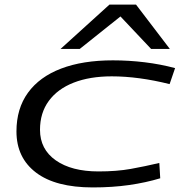

<svg xmlns="http://www.w3.org/2000/svg" viewBox="-20 -810 795 840"><path d="M386 10Q223 10 137.5 -55Q52 -120 52 -235Q52 -335 102.5 -404.5Q153 -474 247.5 -510Q342 -546 474 -546Q544 -546 613.5 -537.5Q683 -529 746 -512L722 -442Q654 -459 590.5 -467.5Q527 -476 469 -476Q373 -476 302.5 -448.5Q232 -421 193.5 -368.5Q155 -316 155 -242Q155 -157 224 -108.5Q293 -60 411 -60Q491 -60 552 -71Q613 -82 677 -97L681 -30Q618 -11 545 -0.5Q472 10 386 10ZM245 -596 459 -790H575L723 -596H641L507 -738L329 -596Z"/></svg>

Font: Georama ExtraExtended
Style: Italic
Weight: 400
Width: 8
Italic angle: -9°
Designer: Jean-Baptiste Levee
Foundry: Production Type
Version: Version 1.000